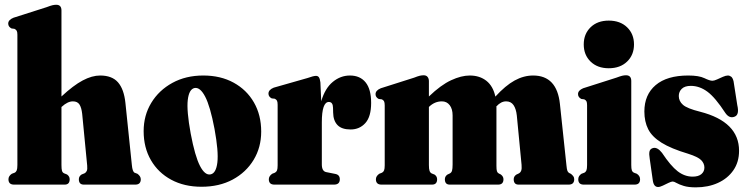

<svg xmlns="http://www.w3.org/2000/svg" viewBox="-20 -775 3140 806"><path d="M238 -731V-370Q288 -416.5 327 -437.2Q366 -458 400.5 -458Q450.5 -458 475.5 -429.2Q500.5 -400.5 506.5 -343L533.5 -82.5Q536 -54.5 545 -50L557 -45.5Q571 -35 571 -22.5Q571 0 548 0H332Q311 0 311 -22.5Q311 -35 322.5 -42.5L335 -47.5Q341 -50.5 344.2 -57.5Q347.5 -64.5 346 -80L325 -297Q322 -323.5 313.5 -336.5Q305 -349.5 286 -349.5Q264 -349.5 239.5 -327L238 -326V-82.5Q238 -65.5 240.2 -58Q242.5 -50.5 249 -47.5L261.5 -42.5Q272.5 -34.5 272.5 -22.5Q272.5 0 251.5 0H39Q15.5 0 15.5 -22.5Q15.5 -36 29.5 -45.5L41.5 -50Q47.5 -53 50.2 -59.8Q53 -66.5 53 -82.5V-629.5Q53 -641 50 -646Q47 -651 40.5 -654L28.5 -655.5Q14.5 -662.5 14.5 -676Q14.5 -691.5 36.5 -700.5L176 -745Q191.5 -751 200 -753Q208.5 -755 216 -755Q238 -755 238 -731Z M833.5 -458Q906 -458 960.8 -428Q1015.5 -398 1046 -345Q1076.5 -292 1076.5 -222.5Q1076.5 -156.5 1044.8 -104Q1013 -51.5 956.8 -21.2Q900.5 9 826 9Q753.5 9 698.8 -20.5Q644 -50 613.5 -102.8Q583 -155.5 583 -224.5Q583 -290.5 615 -343.2Q647 -396 703.5 -427Q760 -458 833.5 -458ZM864 -43Q887 -47.5 892.5 -93Q898 -138.5 880.5 -234Q862.5 -329 841.2 -369.5Q820 -410 796.5 -405.5Q773.5 -400.5 768.2 -355.2Q763 -310 780.5 -214.5Q798.5 -119 819.5 -78.5Q840.5 -38 864 -43Z M1325 -429 1328.5 -350Q1344.5 -404.5 1377 -431.2Q1409.5 -458 1449 -458Q1491.5 -458 1514.8 -429.2Q1538 -400.5 1538 -343Q1538 -285.5 1513.8 -258.5Q1489.5 -231.5 1452 -231.5Q1414.5 -231.5 1396.8 -250Q1379 -268.5 1378.5 -302.5L1378 -322.5Q1377.5 -347 1360.5 -347Q1331 -347 1331 -261V-85Q1331 -56 1349.5 -52.5L1387 -45Q1406.5 -41.5 1406.5 -22.5Q1406.5 0 1382 0H1132Q1108.5 0 1108.5 -22.5Q1108.5 -35.5 1122.5 -45.5L1134 -50Q1140 -53 1142.8 -59.5Q1145.5 -66 1145.5 -81V-335Q1145.5 -347 1142.8 -352.2Q1140 -357.5 1133.5 -360.5L1120.5 -362Q1107 -369 1107 -382Q1107 -398 1129 -407L1271 -447.5Q1296 -456.5 1306.5 -456.5Q1314.5 -456.5 1318.8 -450.5Q1323 -444.5 1325 -429Z M1780.5 -434.5V-370Q1831 -418.5 1873.8 -438.2Q1916.5 -458 1952 -458Q1993.5 -458 2021.8 -435.8Q2050 -413.5 2059.5 -369.5Q2102 -416 2140.2 -437Q2178.5 -458 2218 -458Q2318 -458 2330.5 -338.5L2358 -80Q2359.5 -64.5 2361.8 -58.2Q2364 -52 2369 -49L2377 -45Q2383 -40 2386.8 -35Q2390.5 -30 2390.5 -22.5Q2390.5 0 2367 0H2157Q2136.5 0 2136.5 -22.5Q2136.5 -34.5 2147.5 -42L2157 -46.5Q2164.5 -50 2167.8 -58.2Q2171 -66.5 2169.5 -83L2149.5 -290.5Q2146.5 -318 2135.8 -333.8Q2125 -349.5 2104.5 -349.5Q2083 -349.5 2064 -328.5L2063.5 -328Q2064 -326.5 2064 -324.5V-79Q2064 -63 2066 -56.5Q2068 -50 2073.5 -47L2082.5 -42.5Q2093.5 -34 2093.5 -22.5Q2093.5 0 2071 0H1868Q1847.5 0 1847.5 -22.5Q1847.5 -34.5 1858 -42L1867.5 -46.5Q1875 -50 1877.5 -58.2Q1880 -66.5 1880 -84.5V-290.5Q1880 -317.5 1867.8 -333.5Q1855.5 -349.5 1835 -349.5Q1805 -349.5 1781.5 -327L1780.5 -326V-82Q1780.5 -65.5 1783.2 -57.8Q1786 -50 1792 -47L1804.5 -42Q1815 -34.5 1815 -22.5Q1815 0 1793.5 0H1581.5Q1558 0 1558 -22.5Q1558 -35.5 1572 -45.5L1583.5 -50Q1589.5 -53 1592.2 -59.5Q1595 -66 1595 -81V-332.5Q1595 -344.5 1592.2 -349.8Q1589.5 -355 1583 -358L1570 -359.5Q1556.5 -366.5 1556.5 -379.5Q1556.5 -395.5 1578.5 -404.5L1718.5 -449Q1733.5 -455 1742 -457Q1750.5 -459 1758.5 -459Q1769.5 -459 1775 -452Q1780.5 -445 1780.5 -434.5Z M2535.5 -488.5Q2488 -488.5 2459.2 -516.5Q2430.5 -544.5 2430.5 -588.5Q2430.5 -632.5 2459.2 -660.5Q2488 -688.5 2535.5 -688.5Q2583.5 -688.5 2612.5 -660.5Q2641.5 -632.5 2641.5 -588.5Q2641.5 -544.5 2612.5 -516.5Q2583.5 -488.5 2535.5 -488.5ZM2630 -435V-82.5Q2630 -66.5 2632.5 -59.8Q2635 -53 2641.5 -50L2653.5 -45.5Q2667 -36.5 2667 -22.5Q2667 0 2644 0H2430.5Q2407.5 0 2407.5 -22.5Q2407.5 -36.5 2421 -45.5L2433 -50Q2439 -53 2441.8 -59.8Q2444.5 -66.5 2444.5 -82.5V-333.5Q2444.5 -345 2441.8 -350Q2439 -355 2432.5 -358L2420.5 -359.5Q2406.5 -366.5 2406.5 -380Q2406.5 -395.5 2428 -404.5L2567.5 -449Q2583.5 -455 2591.8 -457Q2600 -459 2608 -459Q2630 -459 2630 -435Z M2887.5 -33.5Q2912 -33.5 2924.5 -44.2Q2937 -55 2937 -71.5Q2937 -89 2923.5 -102.8Q2910 -116.5 2869 -129.5Q2797 -151 2757 -176Q2717 -201 2701 -232.8Q2685 -264.5 2685 -307Q2685 -377.5 2732.5 -417.8Q2780 -458 2869 -458Q2914 -458 2936.8 -447Q2959.5 -436 2970.5 -436Q2978 -436 2990 -441.5Q3002 -447 3014.5 -452.5Q3027 -458 3035.5 -458Q3043 -458 3049.5 -453Q3056 -448 3059.5 -433.5L3075 -334Q3084.5 -293.5 3064.5 -285.5Q3042.5 -276 3025.5 -300Q2982.5 -366 2949.5 -390.2Q2916.5 -414.5 2880 -414.5Q2854.5 -414.5 2842 -402.2Q2829.5 -390 2829.5 -372Q2829.5 -350.5 2847 -335Q2864.5 -319.5 2919 -306Q3082.5 -264 3082.5 -142Q3082.5 -94.5 3058.5 -60Q3034.5 -25.5 2993.5 -7Q2952.5 11.5 2901 11.5Q2870 11.5 2850.5 5.5Q2831 -0.5 2820.2 -6.8Q2809.5 -13 2804 -13Q2798 -13 2786.2 -7.2Q2774.5 -1.5 2762.5 4.2Q2750.5 10 2742.5 10Q2724.5 10 2720.5 -17L2707.5 -108.5Q2704 -128.5 2706.5 -139.2Q2709 -150 2721 -153.5Q2739.5 -158.5 2759 -133.5Q2795.5 -78.5 2824.8 -56Q2854 -33.5 2887.5 -33.5Z"/></svg>

Font: Fraunces 144pt S050 Black
Style: Regular
Weight: 900
Version: Version 1.000; ttfautohint (v1.8.3)